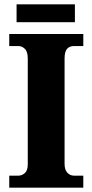

<svg xmlns="http://www.w3.org/2000/svg" viewBox="-20 -872 429 892"><path d="M23 0V-56H66Q82 -56 95.5 -68Q109 -80 109 -109V-600Q109 -632 95.5 -645Q82 -658 66 -658H23V-714H367V-658H323Q303 -658 291.5 -645Q280 -632 280 -600V-111Q280 -83 293 -69.5Q306 -56 323 -56H367V0ZM57 -769V-852H328V-769Z"/></svg>

Font: Noto Serif Ethiopic SemiCondensed ExtraBold
Style: Regular
Weight: 800
Width: 4
Designer: Monotype Design Team
Foundry: Monotype Imaging Inc.
Version: Version 2.102; ttfautohint (v1.8.4.7-5d5b)